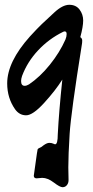

<svg xmlns="http://www.w3.org/2000/svg" viewBox="-20 -536 387 801"><path d="M136 93Q136 85 142 82.5Q148 80 152 77.5Q156 75 162 70Q176 60 185.5 60Q195 60 201.5 63Q208 66 210 66Q221 66 221 25Q226 -72 240 -204Q211 -158 164 -106.5Q117 -55 89 -55Q61 -55 43 -80Q10 -127 10 -188Q10 -278 105 -384Q138 -420 154.5 -435.5Q171 -451 206 -483.5Q241 -516 269 -516Q297 -516 312 -496Q327 -476 327 -450.5Q327 -425 315 -381Q323 -376 323 -366.5Q323 -357 321 -347Q276 -65 270.5 23Q265 111 265 162L266 215Q266 228 259 236.5Q252 245 241 245Q230 245 204.5 225.5Q179 206 156 206L133 208Q121 208 121 197L134 104ZM250 -405Q247 -405 243 -403Q184 -374 139 -326Q94 -278 72 -219Q68 -207 68 -198Q68 -178 83 -178Q91 -178 101 -184Q147 -215 188 -266Q229 -317 253 -371Q258 -383 258 -394Q258 -405 250 -405Z"/></svg>

Font: Zhi Mang Xing
Style: Regular
Weight: 400
Designer: ZhongQi
Foundry: ZhongQi
Version: Version 2.001